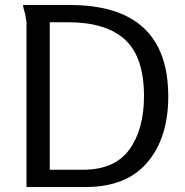

<svg xmlns="http://www.w3.org/2000/svg" viewBox="-20 -748 739 768"><path d="M72 -728H259Q653 -728 653 -362Q653 -197 569.5 -98.5Q486 0 323 0H86V-662Q85 -665 84 -672L80 -694L74 -716Q73 -720 72.5 -724Q72 -728 72 -728ZM179 -659V-69H311Q439 -69 497.5 -150Q556 -231 556 -364Q556 -519 480.5 -589Q405 -659 252 -659Z"/></svg>

Font: Rosario
Style: Regular
Weight: 400
Designer: Hector Gatti
Foundry: Omnibus-Type
Version: Version 1.002